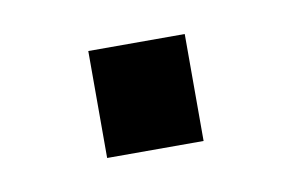

<svg xmlns="http://www.w3.org/2000/svg" viewBox="-31 -387 301 198"><g transform="rotate(-10 119.5 -288.0)"><path d="M170 -344V-232H69V-344Z"/></g></svg>

Font: Chivo
Style: Regular
Weight: 400
Designer: Hector Gatti
Foundry: Omnibus-Type
Version: Version 1.007;PS 001.007;hotconv 1.0.88;makeotf.lib2.5.64775